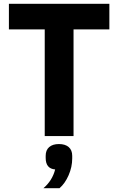

<svg xmlns="http://www.w3.org/2000/svg" viewBox="-20 -718 624 1013"><path d="M361 104V118Q361 163 342 206.5Q323 250 294 275H209Q256 235 271 176Q221 172 221 115V104Q221 74 239.5 58Q258 42 291 42Q324 42 342.5 58Q361 74 361 104ZM557 -563H368V0H216V-563H27V-698H557Z"/></svg>

Font: Aneliza
Style: Bold
Weight: 700
Designer: Mike Abbink, Paul van der Laan, Pieter van Rosmalen
Foundry: Bold Monday
Version: Version 3.0